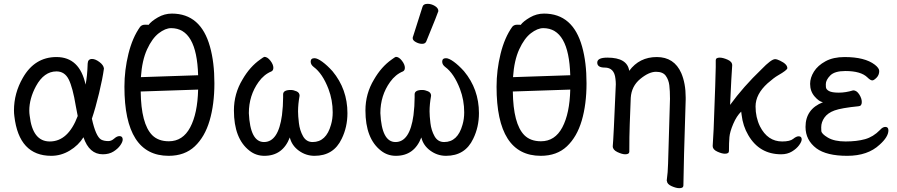

<svg xmlns="http://www.w3.org/2000/svg" viewBox="-20 -790 4688 1003"><path d="M240 -51Q336 -51 386 -184L376 -236Q360 -333 339 -375Q318 -417 275 -417Q210 -417 168 -340Q133 -275 133 -212Q133 -199 135 -186Q150 -51 240 -51ZM248 24Q79 24 55 -183Q53 -198 53 -213Q53 -303 99 -383Q161 -492 275 -492Q396 -492 427 -348Q436 -391 438 -458Q439 -482 461 -482Q478 -482 499.5 -466Q521 -450 523 -432Q516 -380 497.5 -303Q479 -226 460 -170Q480 -78 508 -61Q523 -53 546 -53Q562 -53 576.5 -66Q591 -79 604 -79Q621 -79 621 -61Q621 -49 608.5 -31Q596 -13 573 1.5Q550 16 517 16Q446 16 416 -73Q390 -31 344.5 -3.5Q299 24 248 24Z M862 -52Q935 -52 973.5 -124.5Q1012 -197 1015 -322L715 -312Q717 -143 775 -84Q807 -52 862 -52ZM716 -387 1015 -397Q1008 -643 874 -643Q844 -643 809.5 -616.5Q775 -590 748.5 -532.5Q722 -475 716 -387ZM861 24Q630 24 630 -337Q630 -424 651 -509Q672 -594 712 -650Q721 -661 738 -661Q754 -661 756 -660Q770 -679 804.5 -699Q839 -719 878 -719Q1029 -719 1077 -546Q1100 -464 1100 -355Q1100 -245 1075 -160Q1050 -75 997.5 -25.5Q945 24 861 24Z M1623 24Q1578 24 1541 -3Q1504 -30 1494 -72Q1457 24 1361 24Q1317 24 1283 -3Q1202 -66 1202 -213Q1202 -301 1247 -375Q1285 -441 1339 -479Q1358 -493 1361 -493Q1377 -493 1392.5 -473Q1408 -453 1408 -436Q1408 -422 1398 -417Q1359 -401 1331 -362Q1280 -291 1280 -199Q1287 -48 1359 -48Q1434 -48 1453 -188Q1459 -236 1459 -281V-297Q1459 -320 1499 -320Q1513 -320 1529 -313Q1545 -306 1545 -290Q1537 -246 1537 -208Q1537 -185 1541.5 -147Q1546 -109 1563 -78.5Q1580 -48 1613 -48Q1684 -48 1709 -138Q1718 -168 1718 -203Q1718 -267 1696 -325Q1665 -406 1619 -440Q1603 -452 1603 -468Q1603 -486 1623 -486Q1638 -486 1663.5 -467.5Q1689 -449 1717 -418Q1795 -324 1795 -199Q1795 -126 1765 -65Q1723 24 1623 24Z M2310 24Q2265 24 2228 -3Q2191 -30 2181 -72Q2144 24 2048 24Q2004 24 1970 -3Q1889 -66 1889 -213Q1889 -301 1934 -375Q1972 -441 2026 -479Q2045 -493 2048 -493Q2064 -493 2079.5 -473Q2095 -453 2095 -436Q2095 -422 2085 -417Q2046 -401 2018 -362Q1967 -291 1967 -199Q1974 -48 2046 -48Q2121 -48 2140 -188Q2146 -236 2146 -281V-297Q2146 -320 2186 -320Q2200 -320 2216 -313Q2232 -306 2232 -290Q2224 -246 2224 -208Q2224 -185 2228.5 -147Q2233 -109 2250 -78.5Q2267 -48 2300 -48Q2371 -48 2396 -138Q2405 -168 2405 -203Q2405 -267 2383 -325Q2352 -406 2306 -440Q2290 -452 2290 -468Q2290 -486 2310 -486Q2325 -486 2350.5 -467.5Q2376 -449 2404 -418Q2482 -324 2482 -199Q2482 -126 2452 -65Q2410 24 2310 24ZM2185 -561Q2169 -561 2152.5 -570Q2136 -579 2136 -590Q2136 -598 2138 -600L2187 -754Q2191 -770 2214 -770Q2233 -770 2251.5 -759Q2270 -748 2270 -732Q2270 -728 2207 -574Q2202 -561 2185 -561Z M2806 -52Q2879 -52 2917.5 -124.5Q2956 -197 2959 -322L2659 -312Q2661 -143 2719 -84Q2751 -52 2806 -52ZM2660 -387 2959 -397Q2952 -643 2818 -643Q2788 -643 2753.5 -616.5Q2719 -590 2692.5 -532.5Q2666 -475 2660 -387ZM2805 24Q2574 24 2574 -337Q2574 -424 2595 -509Q2616 -594 2656 -650Q2665 -661 2682 -661Q2698 -661 2700 -660Q2714 -679 2748.5 -699Q2783 -719 2822 -719Q2973 -719 3021 -546Q3044 -464 3044 -355Q3044 -245 3019 -160Q2994 -75 2941.5 -25.5Q2889 24 2805 24Z M3529 193Q3512 193 3488.5 182.5Q3465 172 3464 156L3463 153Q3469 110 3470 65L3480 -274Q3480 -316 3476.5 -344.5Q3473 -373 3458 -394Q3443 -415 3407 -415Q3370 -415 3324.5 -377.5Q3279 -340 3275 -279Q3268 -104 3268 -74Q3268 -10 3267.5 3Q3267 16 3246 16Q3230 16 3205.5 4.5Q3181 -7 3181 -26Q3185 -64 3197 -350Q3197 -364 3195 -379Q3189 -437 3139 -437Q3100 -437 3100 -463Q3100 -489 3153 -489Q3257 -489 3267 -420Q3320 -492 3411 -492Q3502 -492 3539 -408Q3562 -354 3562 -281V-270Q3551 73 3550 179Q3550 193 3529 193Z M4061 16Q3947 16 3889 -84Q3861 -131 3854 -191L3852 -207Q3828 -184 3810.5 -143Q3793 -102 3790.5 -74Q3788 -46 3788 -1Q3788 13 3767 13Q3751 13 3727 2Q3703 -9 3703 -27L3708 -115Q3719 -403 3719 -440V-475Q3719 -489 3740 -489Q3756 -489 3780.5 -478.5Q3805 -468 3805 -449Q3801 -398 3794 -242Q3863 -337 3958 -428Q4009 -481 4029 -481Q4039 -481 4055 -473Q4093 -455 4093 -434Q4093 -424 4044 -396Q4023 -384 3990 -355Q3927 -298 3927 -234Q3927 -177 3950 -130Q3990 -51 4066 -51Q4107 -51 4123.5 -64.5Q4140 -78 4152 -78Q4168 -78 4168 -62Q4168 -50 4154.5 -31.5Q4141 -13 4117 1.5Q4093 16 4061 16Z M4406 24Q4298 24 4245 -15Q4188 -58 4188 -127Q4188 -220 4279 -256Q4259 -259 4235.5 -286Q4212 -313 4212 -352Q4212 -384 4232 -416Q4252 -448 4292.5 -470Q4333 -492 4392 -492Q4498 -492 4550 -452Q4573 -434 4573 -419Q4573 -398 4559 -384Q4545 -370 4537 -370Q4527 -370 4512 -385Q4478 -419 4396 -419Q4340 -419 4317 -395.5Q4294 -372 4294 -350Q4294 -348 4294.5 -335.5Q4295 -323 4310.5 -314.5Q4326 -306 4362 -306Q4398 -306 4437 -318Q4455 -318 4468.5 -297Q4482 -276 4482 -257Q4482 -236 4465 -235Q4375 -226 4339.5 -213Q4304 -200 4287 -176Q4270 -152 4270 -125Q4270 -122 4270.5 -106.5Q4271 -91 4305 -71Q4339 -51 4397 -51Q4456 -51 4499 -63Q4542 -75 4577 -111Q4591 -127 4605 -127Q4621 -127 4621 -109Q4621 -75 4575 -34Q4513 24 4406 24Z"/></svg>

Font: ToneOZ-Pinyin-WenKai-Medium
Style: Medium
Weight: 700
Designer: Fontworks Inc.
Foundry: ToneOZ
Version: Version 0.240331